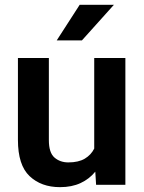

<svg xmlns="http://www.w3.org/2000/svg" viewBox="-20 -770 598 800"><path d="M380.4 0 377 -54.7Q352.5 -24.4 315.9 -7.3Q279.3 9.8 230 9.8Q151.9 9.8 103.3 -36.1Q54.7 -82 54.7 -187V-528.3H183.6V-186Q183.6 -133.8 207 -113.5Q230.5 -93.3 264.6 -93.3Q307.1 -93.3 333.3 -108.9Q359.4 -124.5 372.6 -150.9V-528.3H502.4V0ZM216.3 -601.6 312 -750H454.6L321.3 -601.6Z"/></svg>

Font: Vazirmatn UI SemiBold
Style: Regular
Weight: 600
Designer: Saber Rastikerdar
Foundry: Saber Rastikerdar
Version: Version 33.003